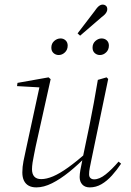

<svg xmlns="http://www.w3.org/2000/svg" viewBox="-20 -802 568 834"><path d="M138 12Q118 12 104.5 4.5Q91 -3 84 -17.5Q77 -32 77 -53Q77 -77 82 -102Q87 -127 93 -154L153 -431L159 -422L54 -428L56 -442L191 -466L200 -458L135 -166Q132 -149 128 -131Q124 -113 121.5 -96Q119 -79 119 -67Q119 -46 129 -35Q139 -24 159 -24Q182 -24 210.5 -36Q239 -48 276 -74.5Q313 -101 361 -143L365 -128H360Q320 -87 281 -55.5Q242 -24 206 -6Q170 12 138 12ZM370 12Q349 12 337.5 -0.5Q326 -13 326 -33Q326 -45 329 -63Q332 -81 339 -113V-115L369 -259Q379 -308 387.5 -355Q396 -402 405 -455L443 -466L450 -459L376 -103Q373 -88 370 -73Q367 -58 367 -45Q367 -34 373 -28.5Q379 -23 389 -23Q412 -23 439 -44.5Q466 -66 495 -100L506 -91Q488 -64 466.5 -40Q445 -16 421 -2Q397 12 370 12ZM235 -563Q222 -563 212.5 -571.5Q203 -580 203 -595Q203 -613 215.5 -624Q228 -635 243 -635Q256 -635 265 -626.5Q274 -618 274 -604Q274 -586 262 -574.5Q250 -563 235 -563ZM328 -647 317 -657 392 -755Q398 -764 403.5 -770Q409 -776 414.5 -779Q420 -782 426 -782Q434 -782 440 -777Q446 -772 446 -762Q446 -756 443 -750Q440 -744 434.5 -738.5Q429 -733 422 -728ZM414 -563Q401 -563 391.5 -571.5Q382 -580 382 -595Q382 -613 394.5 -624Q407 -635 421 -635Q435 -635 444 -626.5Q453 -618 453 -604Q453 -586 441 -574.5Q429 -563 414 -563Z"/></svg>

Font: Source Serif 4 48pt Light
Style: Italic
Weight: 300
Italic angle: -12°
Designer: Frank Grießhammer
Foundry: Adobe Systems Incorporated
Version: Version 4.004;hotconv 1.0.116;makeotfexe 2.5.65601